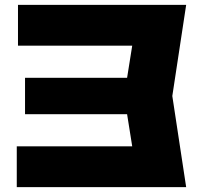

<svg xmlns="http://www.w3.org/2000/svg" viewBox="-20 -770 834 790"><path d="M83 -450H632V-300H83ZM491 -375 539 -676 623 -582H54V-750H746L689 -375L746 0H49V-168H623L539 -74Z"/></svg>

Font: Unbounded
Style: Bold
Weight: 700
Designer: Luke Prowse, Jean-Baptiste Morizot, Fátima Lázaro, Florian Runge
Foundry: NaN
Version: Version 1.700